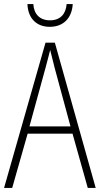

<svg xmlns="http://www.w3.org/2000/svg" viewBox="-20 -925 491 945"><path d="M338 -905H308C304 -856 277 -825 226 -825C176 -825 147 -855 144 -905H115C118 -832 162 -793 225 -793C292 -793 334 -836 338 -905ZM412 0H451L250 -715H204L0 0H40L116 -267H337ZM249 -591 327 -303H125L204 -591C212 -623 220 -649 227 -679C234 -649 242 -621 249 -591Z"/></svg>

Font: Noto Sans Georgian Condensed ExtraLight
Style: Regular
Weight: 200
Width: 3
Designer: Monotype Design Team, Akaki Razmadze
Foundry: Google LLC
Version: Version 2.005